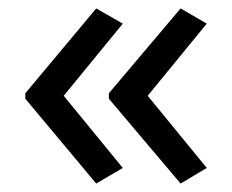

<svg xmlns="http://www.w3.org/2000/svg" viewBox="-20 -491 549 455"><path d="M40 -270 208 -471 271 -435 131 -264 271 -93 208 -56 40 -257ZM238 -270 408 -471 470 -435 330 -264 470 -93 408 -56 238 -257Z"/></svg>

Font: Noto Sans Hebrew Droid
Style: Regular
Weight: 400
Designer: Monotype Design Team
Foundry: Monotype Imaging Inc.
Version: Version 1.100